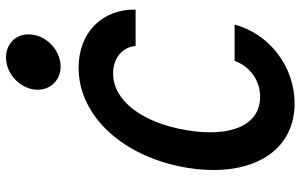

<svg xmlns="http://www.w3.org/2000/svg" viewBox="-201 -791 1002 640"><g transform="rotate(-90 300.0 -471.0)"><path d="M417 -190C398 -138 352 -105 297 -105C204 -105 161 -200 186 -350C211 -499 285 -595 375 -595C425 -595 462 -566 467 -520H588C590 -632 511 -710 394 -710C234 -710 97 -563 61 -350C26 -137 113 10 275 10C397 10 507 -73 538 -190ZM322 -861C314 -811 348 -770 398 -770C449 -770 496 -811 504 -861C513 -912 479 -952 428 -952C378 -952 331 -912 322 -861Z"/></g></svg>

Font: CommitMono
Style: Bold Italic
Weight: 700
Monospace: yes
Designer: Eigil Nikolajsen
Foundry: Eigil Nikolajsen
Version: Version 1.143